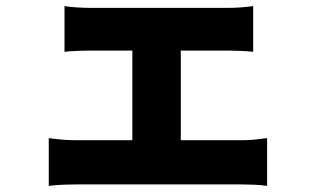

<svg xmlns="http://www.w3.org/2000/svg" viewBox="-20 -576 1040 634"><path d="M193 -556Q210 -553 234.5 -551.5Q259 -550 278 -550H734Q752 -550 774.5 -551.5Q797 -553 816 -556V-405Q796 -407 773.5 -408Q751 -409 734 -409H278Q259 -409 234.5 -408Q210 -407 193 -405ZM417 -30V-474H577V-30ZM141 -120Q161 -117 185 -115Q209 -113 229 -113H781Q804 -113 825 -115.5Q846 -118 862 -120V38Q846 35 820.5 34Q795 33 781 33H229Q210 33 186 34Q162 35 141 38Z"/></svg>

Font: Noto Sans SC Thin Black
Style: Regular
Weight: 900
Version: Version 2.004-H2;hotconv 1.0.118;makeotfexe 2.5.65603